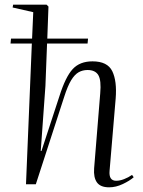

<svg xmlns="http://www.w3.org/2000/svg" viewBox="-20 -787 611 820"><path d="M354 -601H181L174 -420L154 -142H157L234 -377Q260 -459 290.5 -492Q321 -525 375 -525Q439 -525 459.5 -483Q480 -441 474 -366L448 -58Q444 -15 476 -15Q492 -15 510 -22Q528 -29 544 -40L551 -30Q534 -15 504.5 -1Q475 13 446 13Q409 13 394 -8Q379 -29 382 -68L408 -388Q413 -444 400 -466Q387 -488 354 -488Q333 -488 316 -478.5Q299 -469 284 -444.5Q269 -420 254 -373L133 0H91L116 -601H25L27 -622H117L122 -735L34 -755L36 -767H179L187 -759L182 -622H356Z"/></svg>

Font: Literata 72pt Light
Style: Italic
Weight: 300
Italic angle: -2°
Designer: Latin by Veronika Burian and Jose Scaglione. Greek by Irene Vlachou. Cyrillic by Vera Evstafieva
Foundry: TypeTogether
Version: Version 3.002